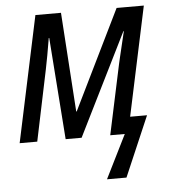

<svg xmlns="http://www.w3.org/2000/svg" viewBox="-52 -583 718 815"><g transform="rotate(-5 307.0 -175.5)"><path d="M463 0H401L465 -300L471 -326L497 -435H495L279 0H211L179 -434H177Q164 -355 153 -302L90 0H15L129 -536H238L266 -113H268L475 -536H591L492 -71H564L454 185H371Z"/></g></svg>

Font: Noto Sans UI Narrow
Style: Italic
Weight: 400
Width: 4
Italic angle: -12°
Designer: Monotype Design Team
Foundry: Monotype Imaging Inc.
Version: Version 1.001